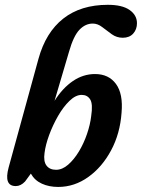

<svg xmlns="http://www.w3.org/2000/svg" viewBox="-20 -748 575 778"><path d="M260 -539.5 201 -339.5Q233.5 -391 275.2 -419.5Q317 -448 365 -448Q420.5 -448 450 -407.8Q479.5 -367.5 472.5 -290.5Q466.5 -206.5 430.2 -138.8Q394 -71 337.8 -30.8Q281.5 9.5 216 9.5Q178.5 9.5 149.5 -3.8Q120.5 -17 105 -44.5L81.5 -12.5Q64 6 44 6Q-5.5 6 15 -69.5L136 -510Q165.5 -617 236.5 -672.8Q307.5 -728.5 417 -728.5Q475.5 -728.5 505.2 -707.5Q535 -686.5 535 -654Q535 -629 519.8 -612Q504.5 -595 477.5 -595Q453 -595 433 -609.2Q413 -623.5 394.5 -638Q376 -652.5 356 -652.5Q326 -652.5 302 -627.5Q278 -602.5 260 -539.5ZM311 -363.5Q286.5 -363.5 261.5 -339.2Q236.5 -315 215.2 -278Q194 -241 179.2 -201Q164.5 -161 160.5 -128.5Q155.5 -94 168.5 -77Q181.5 -60 207 -60Q232.5 -60 256.2 -80.8Q280 -101.5 299.8 -134.2Q319.5 -167 332.5 -205Q345.5 -243 349.5 -277.5Q357 -326.5 345.5 -345Q334 -363.5 311 -363.5Z"/></svg>

Font: Fraunces 144pt SuperSoft SemiBold
Style: Italic
Weight: 600
Italic angle: -16°
Version: Version 1.000;[b76b70a41]